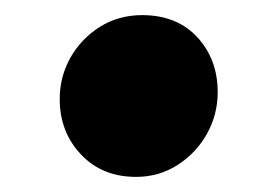

<svg xmlns="http://www.w3.org/2000/svg" viewBox="-20 -223 367 254"><path d="M160 11Q115 11 87 -18.8Q59 -48.5 59 -92Q59 -121.5 73.2 -146.8Q87.5 -172 112.2 -187.5Q137 -203 168 -203Q214 -203 241 -173.8Q268 -144.5 268 -101Q268 -71.5 253.8 -46Q239.5 -20.5 215 -4.8Q190.5 11 160 11Z"/></svg>

Font: Merriweather Sans Black
Style: Regular
Weight: 900
Designer: Eben Sorkin
Foundry: Eben Sorkin
Version: Version 1.008; ttfautohint (v1.7.19-72a1) -l 8 -r 50 -G 200 